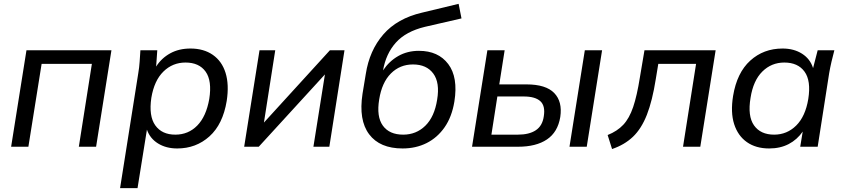

<svg xmlns="http://www.w3.org/2000/svg" viewBox="-20 -765 4405 1001"><path d="M38 0 118 -503H561L481 0H391L459 -432H197L128 0Z M606 216 701 -384Q706 -413 708 -443Q710 -473 712 -503H800L794 -418Q822 -462 867.5 -487Q913 -512 973 -512Q1042 -512 1089.5 -479Q1137 -446 1156 -385Q1175 -324 1162 -239Q1142 -117 1072 -54Q1002 9 904 9Q846 9 804 -17Q762 -43 746 -89L697 216ZM894 -63Q962 -63 1008.5 -110.5Q1055 -158 1071 -249Q1086 -344 1052 -391.5Q1018 -439 947 -439Q880 -439 832 -392Q784 -345 769 -255Q755 -160 789.5 -111.5Q824 -63 894 -63Z M1253 0 1333 -503H1415L1356 -126L1700 -503H1776L1697 0H1614L1674 -377L1329 0Z M2079 9Q1960 9 1904.5 -65Q1849 -139 1870 -276L1887 -379Q1906 -502 1978.5 -585.5Q2051 -669 2180 -699L2371 -745L2386 -669L2195 -625Q2096 -601 2044 -543Q1992 -485 1977 -398Q2009 -446 2056.5 -473Q2104 -500 2164 -500Q2265 -500 2317 -431Q2369 -362 2349 -236Q2336 -156 2298 -101.5Q2260 -47 2204 -19Q2148 9 2079 9ZM2082 -63Q2150 -63 2197.5 -109.5Q2245 -156 2259 -245Q2274 -334 2239 -381.5Q2204 -429 2133 -429Q2065 -429 2018 -382Q1971 -335 1957 -247Q1942 -157 1976 -110Q2010 -63 2082 -63Z M2441 0 2521 -503H2611L2583 -325H2725Q2826 -325 2869.5 -280Q2913 -235 2901 -155Q2888 -76 2831.5 -38Q2775 0 2681 0ZM2949 0 3029 -503H3119L3039 0ZM2542 -63H2680Q2739 -63 2773.5 -86Q2808 -109 2815 -158Q2824 -213 2797 -237.5Q2770 -262 2711 -262H2573Z M3171 12 3148 -61Q3198 -81 3229.5 -114.5Q3261 -148 3281 -207Q3301 -266 3316 -361L3340 -503H3711L3631 0H3541L3609 -432H3412L3399 -353Q3381 -239 3352.5 -166.5Q3324 -94 3280 -52Q3236 -10 3171 12Z M3990 9Q3921 9 3874 -24Q3827 -57 3807.5 -118Q3788 -179 3802 -265Q3822 -386 3891.5 -449Q3961 -512 4060 -512Q4119 -512 4161.5 -485Q4204 -458 4219 -410L4243 -503H4330Q4322 -473 4315 -443Q4308 -413 4303 -384L4243 0H4152L4165 -79Q4136 -37 4092 -14Q4048 9 3990 9ZM4016 -63Q4083 -63 4131 -110.5Q4179 -158 4194 -249Q4209 -344 4174.5 -391.5Q4140 -439 4069 -439Q4002 -439 3954.5 -392Q3907 -345 3893 -255Q3877 -160 3911 -111.5Q3945 -63 4016 -63Z"/></svg>

Font: Mulish Medium
Style: Italic
Weight: 500
Italic angle: -9°
Designer: Vernon Adams
Foundry: Vernon Adams
Version: Version 3.603; ttfautohint (v1.8.3)